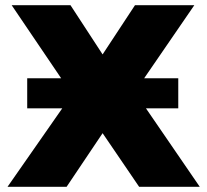

<svg xmlns="http://www.w3.org/2000/svg" viewBox="-20 -721 799 741"><path d="M85 -303V-419H668V-303ZM25 -701H252L376 -511L501 -701H730L500 -366L751 0H517L376 -207L237 0H9L258 -357Z"/></svg>

Font: MOST Montserrat ExtraBold
Style: Regular
Weight: 800
Designer: Julieta Ulanovsky
Foundry: Julieta Ulanovsky
Version: Version 8.000;March 11, 2024;FontCreator 15.0.0.2926 64-bit